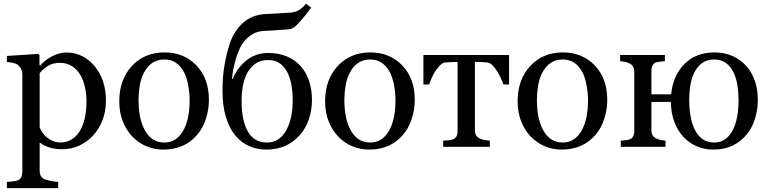

<svg xmlns="http://www.w3.org/2000/svg" viewBox="-20 -770 4029 1007"><path d="M475.1 -424.3Q503.9 -390.1 519.8 -345Q535.6 -299.8 535.6 -241.7Q535.6 -184.6 516.6 -137.5Q497.6 -90.3 466.3 -57.1Q433.6 -23.4 393.6 -5.4Q353.5 12.7 308.6 12.7Q265.1 12.7 237.3 2.9Q209.5 -6.8 191.9 -20H188V124.5Q188 142.1 194.8 153.8Q201.7 165.5 215.8 170.9Q227.5 175.3 249.3 179.4Q271 183.6 285.2 184.1V216.8H16.1V184.1Q31.2 183.1 45.4 181.6Q59.6 180.2 70.8 176.8Q85.4 171.9 91.3 159.7Q97.2 147.5 97.2 130.9V-381.3Q97.2 -396 89.8 -409.7Q82.5 -423.3 70.8 -431.6Q62 -437.5 46.4 -440.7Q30.8 -443.8 16.1 -444.8V-476.6L180.2 -487.3L187 -481.4V-427.2L190.9 -426.3Q216.3 -455.6 253.9 -475.1Q291.5 -494.6 328.6 -494.6Q373.5 -494.6 410.9 -475.6Q448.2 -456.5 475.1 -424.3ZM395.5 -78.1Q415 -108.4 424.3 -148.4Q433.6 -188.5 433.6 -237.8Q433.6 -273.9 425.8 -311.5Q418 -349.1 401.4 -377Q384.8 -405.3 357.9 -422.9Q331.1 -440.4 293.5 -440.4Q257.3 -440.4 231.9 -424.6Q206.5 -408.7 188 -386.7V-102.1Q192.4 -88.9 202.4 -74.7Q212.4 -60.5 224.6 -50.3Q239.7 -38.1 257.3 -30.5Q274.9 -22.9 300.3 -22.9Q327.6 -22.9 353 -37.4Q378.4 -51.8 395.5 -78.1Z M1075.7 -245.6Q1075.7 -194.8 1059.6 -145.8Q1043.5 -96.7 1013.7 -62.5Q980 -23.4 935.5 -4.4Q891.1 14.6 835.9 14.6Q790 14.6 748.5 -2.7Q707 -20 674.8 -53.2Q643.1 -85.9 624.3 -133.1Q605.5 -180.2 605.5 -238.8Q605.5 -351.6 671.1 -423.3Q736.8 -495.1 843.3 -495.1Q944.3 -495.1 1010 -427Q1075.7 -358.9 1075.7 -245.6ZM974.6 -244.6Q974.6 -281.2 967.3 -322Q960 -362.8 945.3 -391.1Q929.7 -421.4 904.3 -439.7Q878.9 -458 842.3 -458Q804.7 -458 778.1 -439.5Q751.5 -420.9 734.9 -388.7Q719.2 -358.9 712.9 -320.8Q706.5 -282.7 706.5 -247.1Q706.5 -200.2 714.1 -160.4Q721.7 -120.6 738.3 -89.4Q754.9 -58.1 780 -40.3Q805.2 -22.5 842.3 -22.5Q903.3 -22.5 939 -81.5Q974.6 -140.6 974.6 -244.6Z M1482.4 -88.4Q1499.5 -121.6 1507.3 -159.2Q1515.1 -196.8 1515.1 -245.6Q1515.1 -284.7 1508.8 -322.5Q1502.4 -360.4 1487.3 -390.1Q1471.7 -420.4 1447.5 -437.7Q1423.3 -455.1 1385.3 -455.1Q1345.7 -455.1 1319.3 -436Q1293 -417 1276.4 -386.7Q1260.7 -356.9 1253.9 -319.1Q1247.1 -281.2 1247.1 -245.6Q1247.1 -189 1255.1 -149.9Q1263.2 -110.8 1278.3 -83.5Q1294.4 -53.7 1319.3 -38.1Q1344.2 -22.5 1381.3 -22.5Q1415 -22.5 1440.7 -40.3Q1466.3 -58.1 1482.4 -88.4ZM1196.8 -356.9 1200.7 -356Q1224.1 -414.6 1272.7 -453.4Q1321.3 -492.2 1386.7 -492.2Q1441.4 -492.2 1484.9 -473.9Q1528.3 -455.6 1557.6 -422.4Q1586.4 -390.1 1601.3 -344.7Q1616.2 -299.3 1616.2 -246.1Q1616.2 -193.8 1600.1 -145.5Q1584 -97.2 1553.2 -62.5Q1521 -25.9 1477.5 -5.6Q1434.1 14.6 1374.5 14.6Q1329.6 14.6 1287.8 -3.4Q1246.1 -21.5 1215.3 -58.1Q1183.6 -95.2 1165.3 -154.3Q1147 -213.4 1147 -293Q1147 -369.6 1157.5 -429Q1168 -488.3 1184.1 -538.1Q1206.1 -606.9 1253.9 -649.7Q1301.8 -692.4 1371.6 -696.3Q1406.2 -698.2 1445.1 -700.2Q1483.9 -702.1 1505.9 -704.1Q1525.9 -705.6 1545.4 -715.6Q1564.9 -725.6 1584.5 -750.5L1612.3 -730.5Q1601.6 -715.8 1583.3 -692.4Q1564.9 -668.9 1551.3 -654.8Q1540 -642.6 1532.2 -634.8Q1524.4 -627 1517.1 -623.5Q1509.3 -619.1 1498 -617.2Q1486.8 -615.2 1468.8 -614.3Q1447.8 -613.3 1417.7 -610.8Q1387.7 -608.4 1365.7 -607.9Q1332 -606.4 1307.6 -592.5Q1283.2 -578.6 1265.6 -559.1Q1248 -539.6 1237.3 -515.6Q1226.6 -491.7 1220.7 -473.6Q1211.4 -442.9 1205.3 -414.3Q1199.2 -385.7 1196.8 -356.9Z M2155.3 -245.6Q2155.3 -194.8 2139.2 -145.8Q2123 -96.7 2093.3 -62.5Q2059.6 -23.4 2015.1 -4.4Q1970.7 14.6 1915.5 14.6Q1869.6 14.6 1828.1 -2.7Q1786.6 -20 1754.4 -53.2Q1722.7 -85.9 1703.9 -133.1Q1685.1 -180.2 1685.1 -238.8Q1685.1 -351.6 1750.7 -423.3Q1816.4 -495.1 1922.9 -495.1Q2023.9 -495.1 2089.6 -427Q2155.3 -358.9 2155.3 -245.6ZM2054.2 -244.6Q2054.2 -281.2 2046.9 -322Q2039.6 -362.8 2024.9 -391.1Q2009.3 -421.4 1983.9 -439.7Q1958.5 -458 1921.9 -458Q1884.3 -458 1857.7 -439.5Q1831.1 -420.9 1814.5 -388.7Q1798.8 -358.9 1792.5 -320.8Q1786.1 -282.7 1786.1 -247.1Q1786.1 -200.2 1793.7 -160.4Q1801.3 -120.6 1817.9 -89.4Q1834.5 -58.1 1859.6 -40.3Q1884.8 -22.5 1921.9 -22.5Q1982.9 -22.5 2018.6 -81.5Q2054.2 -140.6 2054.2 -244.6Z M2649.9 -327.1H2620.1Q2615.7 -340.8 2607.2 -359.4Q2598.6 -377.9 2588.4 -394.5Q2577.6 -412.6 2564.2 -426.5Q2550.8 -440.4 2536.1 -442.4Q2521 -443.8 2502.4 -444.6Q2483.9 -445.3 2470.7 -445.3V-86.9Q2470.7 -70.3 2477.5 -59.6Q2484.4 -48.8 2498 -43Q2508.8 -38.1 2522.5 -35.6Q2536.1 -33.2 2549.3 -32.2V0H2304.2V-32.2Q2315.4 -33.2 2329.8 -34.2Q2344.2 -35.2 2353 -38.1Q2366.7 -42.5 2373.3 -53.5Q2379.9 -64.5 2379.9 -82V-445.3Q2364.3 -444.8 2344.7 -444.1Q2325.2 -443.4 2314 -442.4Q2301.3 -441.4 2286.9 -426.3Q2272.5 -411.1 2261.7 -394.5Q2251.5 -377.9 2242.7 -357.7Q2233.9 -337.4 2230.5 -327.1H2200.7V-481.4H2649.9Z M3165 -245.6Q3165 -194.8 3148.9 -145.8Q3132.8 -96.7 3103 -62.5Q3069.3 -23.4 3024.9 -4.4Q2980.5 14.6 2925.3 14.6Q2879.4 14.6 2837.9 -2.7Q2796.4 -20 2764.2 -53.2Q2732.4 -85.9 2713.6 -133.1Q2694.8 -180.2 2694.8 -238.8Q2694.8 -351.6 2760.5 -423.3Q2826.2 -495.1 2932.6 -495.1Q3033.7 -495.1 3099.4 -427Q3165 -358.9 3165 -245.6ZM3064 -244.6Q3064 -281.2 3056.6 -322Q3049.3 -362.8 3034.7 -391.1Q3019 -421.4 2993.7 -439.7Q2968.3 -458 2931.6 -458Q2894 -458 2867.4 -439.5Q2840.8 -420.9 2824.2 -388.7Q2808.6 -358.9 2802.2 -320.8Q2795.9 -282.7 2795.9 -247.1Q2795.9 -200.2 2803.5 -160.4Q2811 -120.6 2827.6 -89.4Q2844.2 -58.1 2869.4 -40.3Q2894.5 -22.5 2931.6 -22.5Q2992.7 -22.5 3028.3 -81.5Q3064 -140.6 3064 -244.6Z M3823.7 -87.9Q3838.9 -118.7 3846.2 -158Q3853.5 -197.3 3853.5 -244.6Q3853.5 -284.7 3847.7 -322.5Q3841.8 -360.4 3826.7 -391.1Q3812 -421.4 3787.4 -439.7Q3762.7 -458 3726.1 -458Q3686.5 -458 3661.1 -438.5Q3635.7 -418.9 3621.1 -388.7Q3606.4 -359.4 3600.6 -321.8Q3594.7 -284.2 3594.7 -247.1Q3594.7 -201.7 3601.8 -160.9Q3608.9 -120.1 3624.5 -89.4Q3640.1 -58.1 3664.6 -40.3Q3689 -22.5 3726.1 -22.5Q3759.3 -22.5 3783.9 -40.3Q3808.6 -58.1 3823.7 -87.9ZM3564 -52.2Q3533.7 -85.4 3516.6 -131.1Q3499.5 -176.8 3498.5 -235.4H3396.5V-86.9Q3396.5 -70.3 3403.3 -59.6Q3410.2 -48.8 3423.8 -43Q3434.1 -38.1 3446 -35.6Q3458 -33.2 3470.7 -32.2V0H3235.8V-32.2Q3247.1 -33.2 3259 -34.2Q3271 -35.2 3279.8 -38.1Q3293.5 -42.5 3300 -53.5Q3306.6 -64.5 3306.6 -82V-394.5Q3306.6 -410.6 3299.8 -421.6Q3293 -432.6 3279.3 -438.5Q3266.6 -444.3 3254.6 -446.3Q3242.7 -448.2 3232.4 -449.2V-481.4H3467.3V-449.2Q3453.1 -448.2 3442.6 -446.8Q3432.1 -445.3 3423.3 -443.4Q3409.7 -439.5 3403.1 -428Q3396.5 -416.5 3396.5 -399.4V-275.4H3500Q3509.3 -373 3569.6 -434.1Q3629.9 -495.1 3727.1 -495.1Q3781.2 -495.1 3823.5 -475.6Q3865.7 -456.1 3894 -423.8Q3923.8 -390.1 3939.2 -345.5Q3954.6 -300.8 3954.6 -245.6Q3954.6 -193.8 3939.2 -145.5Q3923.8 -97.2 3894.5 -62.5Q3863.8 -26.4 3821.3 -5.9Q3778.8 14.6 3719.7 14.6Q3674.3 14.6 3634.3 -2.7Q3594.2 -20 3564 -52.2Z"/></svg>

Font: UniBurma_GGSerif
Style: Book
Weight: 400
Designer: Victor San Kho Lin (for Burmese only and related typography optimization with it)
Foundry: http://www.unimm.org
Version: 2.0